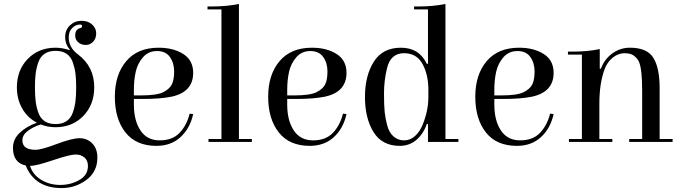

<svg xmlns="http://www.w3.org/2000/svg" viewBox="-20 -723 3466 978"><path d="M388 -598Q365 -598 347.5 -580Q330 -562 330 -533Q330 -481 377 -446Q460 -384 460 -278Q460 -190 404.5 -132.5Q349 -75 263 -75Q222 -75 188 -89Q151 -78 122.5 -57Q94 -36 94 -8Q94 40 161 40Q191 40 269 10.5Q347 -19 385.5 -19Q424 -19 450 7.5Q476 34 476 80Q476 152 420 193.5Q364 235 294 235Q157 235 111 120Q46 106 46 30Q46 -14 81 -47Q116 -80 168 -98Q120 -123 93 -170.5Q66 -218 66 -278Q66 -366 121.5 -423Q177 -480 263 -480Q296 -480 334 -468L336 -470Q312 -497 312 -534Q312 -571 336.5 -594Q361 -617 395 -617Q429 -617 449.5 -598Q470 -579 470 -553Q470 -527 454.5 -510.5Q439 -494 416.5 -494Q394 -494 378.5 -507.5Q363 -521 363 -542Q363 -574 389 -580Q398 -582 398 -590Q398 -598 388 -598ZM364.5 -208Q368 -237 368 -278Q368 -319 364.5 -347.5Q361 -376 351 -405Q341 -434 319 -449Q297 -464 263 -464Q229 -464 207 -449Q185 -434 175 -405Q165 -376 161.5 -347.5Q158 -319 158 -278Q158 -237 161.5 -208Q165 -179 175 -150Q185 -121 207 -106Q229 -91 263 -91Q297 -91 319 -106Q341 -121 351 -150Q361 -179 364.5 -208ZM134 122H133Q147 167 190 193Q233 219 286.5 219Q340 219 384 194Q428 169 428 122Q428 95 410.5 79.5Q393 64 364.5 64Q336 64 250 93Q164 122 134 122Z M788 -480Q863 -480 913.5 -448Q964 -416 964 -352Q964 -253 851 -230Q794 -219 709 -219H662V-190Q662 -109 695.5 -58.5Q729 -8 793.5 -8Q858 -8 894.5 -46Q931 -84 946 -144L964 -142Q948 -69 899.5 -24.5Q851 20 777 20Q673 20 619 -48.5Q565 -117 565 -230Q565 -343 623 -411.5Q681 -480 788 -480ZM662 -237H697Q778 -237 810.5 -253Q843 -269 855 -292.5Q867 -316 867 -359Q867 -402 845.5 -432.5Q824 -463 780 -463Q736 -463 708.5 -431.5Q681 -400 671.5 -358Q662 -316 662 -265Z M1197 -15H1263V0H1042V-15H1108V-675H1037V-690H1058Q1136 -690 1197 -703Z M1569 -480Q1644 -480 1694.5 -448Q1745 -416 1745 -352Q1745 -253 1632 -230Q1575 -219 1490 -219H1443V-190Q1443 -109 1476.5 -58.5Q1510 -8 1574.5 -8Q1639 -8 1675.5 -46Q1712 -84 1727 -144L1745 -142Q1729 -69 1680.5 -24.5Q1632 20 1558 20Q1454 20 1400 -48.5Q1346 -117 1346 -230Q1346 -343 1404 -411.5Q1462 -480 1569 -480ZM1443 -237H1478Q1559 -237 1591.5 -253Q1624 -269 1636 -292.5Q1648 -316 1648 -359Q1648 -402 1626.5 -432.5Q1605 -463 1561 -463Q1517 -463 1489.5 -431.5Q1462 -400 1452.5 -358Q1443 -316 1443 -265Z M2315 0H2160V-91H2154Q2136 -40 2100.5 -10Q2065 20 2016 20Q1926 20 1882.5 -50.5Q1839 -121 1839 -229Q1839 -337 1884 -408.5Q1929 -480 2022 -480Q2115 -480 2154 -398H2160V-675H2089V-690H2110Q2188 -690 2249 -703V-15H2315ZM2162 -229V-265Q2162 -343 2132 -397.5Q2102 -452 2038 -452Q1969 -452 1951 -374Q1936 -311 1936 -248Q1936 -185 1939.5 -152Q1943 -119 1952.5 -83.5Q1962 -48 1984.5 -28Q2007 -8 2038.5 -8Q2070 -8 2094.5 -30.5Q2119 -53 2133 -88Q2162 -159 2162 -229Z M2624 -480Q2699 -480 2749.5 -448Q2800 -416 2800 -352Q2800 -253 2687 -230Q2630 -219 2545 -219H2498V-190Q2498 -109 2531.5 -58.5Q2565 -8 2629.5 -8Q2694 -8 2730.5 -46Q2767 -84 2782 -144L2800 -142Q2784 -69 2735.5 -24.5Q2687 20 2613 20Q2509 20 2455 -48.5Q2401 -117 2401 -230Q2401 -343 2459 -411.5Q2517 -480 2624 -480ZM2498 -237H2533Q2614 -237 2646.5 -253Q2679 -269 2691 -292.5Q2703 -316 2703 -359Q2703 -402 2681.5 -432.5Q2660 -463 2616 -463Q2572 -463 2544.5 -431.5Q2517 -400 2507.5 -358Q2498 -316 2498 -265Z M3099 -15V0H2878V-15H2944V-445H2873V-460H2894Q2973 -460 3035 -473V-373H3041Q3058 -421 3098.5 -450.5Q3139 -480 3189 -480Q3276 -480 3308 -428.5Q3340 -377 3340 -275V-15H3406V0H3185V-15H3251V-261Q3251 -374 3234 -410Q3226 -426 3209.5 -439Q3193 -452 3161 -452Q3129 -452 3100.5 -429Q3072 -406 3058 -366Q3033 -295 3033 -196V-15Z"/></svg>

Font: Elsie Swash Caps
Style: Regular
Weight: 400
Designer: Alejandro Inler
Foundry: Alejandro Inler
Version: 1.003